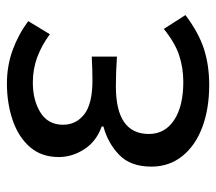

<svg xmlns="http://www.w3.org/2000/svg" viewBox="-54 -542 610 541"><g transform="rotate(-90 250.5 -272.0)"><path d="M281 13Q214 13 162 -6.5Q110 -26 80.5 -63Q51 -100 51 -150Q51 -209 84.5 -241Q118 -273 164 -285V-290Q122 -305 100 -339Q78 -373 78 -411Q78 -460 106.5 -492.5Q135 -525 182.5 -541Q230 -557 285 -557Q335 -557 379 -541Q423 -525 461 -497L424 -436Q393 -459 359.5 -471.5Q326 -484 288 -484Q238 -484 203.5 -462.5Q169 -441 169 -399Q169 -362 198.5 -339Q228 -316 294 -316Q310 -316 326 -316.5Q342 -317 361 -318V-247Q315 -250 277 -250Q143 -250 143 -157Q143 -112 182 -86Q221 -60 290 -60Q330 -60 365.5 -72Q401 -84 439 -115L478 -54Q429 -17 383 -2Q337 13 281 13Z"/></g></svg>

Font: Source Han Sans SC
Style: Regular
Weight: 400
Designer: Ryoko NISHIZUKA 西塚涼子 (kana, bopomofo & ideographs); Paul D. Hunt (Latin, Greek & Cyrillic); Sandoll Communications 산돌커뮤니
Foundry: Adobe
Version: Version 2.002;hotconv 1.0.116;makeotfexe 2.5.65601; ttfautoh